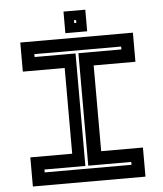

<svg xmlns="http://www.w3.org/2000/svg" viewBox="-57 -881 791 930"><g transform="rotate(-5 339.0 -415.5)"><path d="M65 0V-141.5H268.5V-558.5H65V-700H612.5V-558.5H409.5V-141.5H612.5V0ZM128 -63H550V-77H341V-624H550V-638H128V-624H327V-77H128ZM286.5 -726V-831H392.5V-726ZM333.5 -771H343.5V-785H333.5Z"/></g></svg>

Font: Tourney Expanded Regular
Style: Bold
Weight: 700
Width: 7
Designer: Tyler Finck
Foundry: Etcetera Type Co
Version: Version 1.010; ttfautohint (v1.8.3)